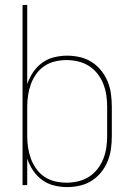

<svg xmlns="http://www.w3.org/2000/svg" viewBox="-20 -755 540 783"><path d="M254 8Q227 8 200.5 1.5Q174 -5 152 -21Q130 -37 115 -59.5Q100 -82 91 -108V0H72V-735H91V-412Q100 -438 115 -460.5Q130 -483 152 -499Q174 -515 200.5 -521.5Q227 -528 254 -528Q280 -528 306 -522Q332 -516 354 -502Q376 -488 392.5 -467.5Q409 -447 419 -422.5Q429 -398 432.5 -372Q436 -346 436 -320V-200Q436 -174 432.5 -148Q429 -122 419 -97.5Q409 -73 392.5 -52.5Q376 -32 354 -18Q332 -4 306 2Q280 8 254 8ZM251 -10Q275 -10 298.5 -15.5Q322 -21 342 -33.5Q362 -46 377 -65Q392 -84 401 -106.5Q410 -129 413.5 -152.5Q417 -176 417 -200V-320Q417 -344 413.5 -367.5Q410 -391 401 -413.5Q392 -436 377 -455Q362 -474 342 -486.5Q322 -499 298.5 -504.5Q275 -510 251 -510Q227 -510 204 -504.5Q181 -499 161.5 -486Q142 -473 128 -453.5Q114 -434 106 -412Q98 -390 94.5 -366.5Q91 -343 91 -320V-200Q91 -177 94.5 -153.5Q98 -130 106 -108Q114 -86 128 -66.5Q142 -47 161.5 -34Q181 -21 204 -15.5Q227 -10 251 -10Z"/></svg>

Font: Zed Mono Thin
Style: Regular
Weight: 100
Monospace: yes
Designer: Belleve Invis
Foundry: Belleve Invis
Version: Version 1.0.0; ttfautohint (v1.8.4)